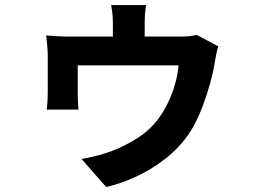

<svg xmlns="http://www.w3.org/2000/svg" viewBox="-20 -660 1040 771"><path d="M566.4 -639.7Q562.8 -614.6 561.9 -598.8Q561 -582.9 561 -566.4Q561 -556 561 -532.5Q561 -508.9 561 -484.2Q561 -459.6 561 -443.4H433.3Q433.3 -461.1 433.3 -485.8Q433.3 -510.5 433.3 -533.2Q433.3 -556 433.3 -566.4Q433.3 -582.9 432 -598.8Q430.8 -614.6 426.4 -639.7ZM856.7 -473.8Q851.8 -460.5 847.7 -438.9Q843.7 -417.3 841.7 -405.5Q836.3 -370.4 823.8 -325.4Q811.3 -280.5 794.4 -235.2Q777.4 -189.9 757.3 -153.6Q725.1 -94.6 671.7 -46.2Q618.4 2.2 550.8 37.4Q483.2 72.6 406.6 91.3L307.6 -21.5Q326.7 -25 350 -30.3Q373.3 -35.5 394.9 -42.1Q416.6 -48.7 430 -53.9Q481.9 -73.5 533.7 -106.6Q585.5 -139.7 622 -191.5Q641.1 -219 656.7 -252Q672.3 -285 682.9 -322Q693.5 -359 697 -397.4H292.1Q292.1 -387.3 292.1 -371Q292.1 -354.7 292.1 -336.8Q292.1 -318.9 292.1 -303.7Q292.1 -288.6 292.1 -279.6Q292.1 -266.1 293.1 -249.2Q294.1 -232.2 295.1 -220H167.9Q169.7 -234.5 170.7 -252.7Q171.7 -270.8 171.7 -286.6Q171.7 -296.4 171.7 -316.8Q171.7 -337.3 171.7 -361.7Q171.7 -386.2 171.7 -407.1Q171.7 -428.1 171.7 -438.9Q171.7 -453.2 169.6 -477.8Q167.5 -502.5 165.5 -517.6Q186.6 -515.8 212.8 -514.5Q239 -513.2 261.9 -513.2H700.1Q725.6 -513.2 742.5 -515Q759.4 -516.8 769.6 -520.1Z"/></svg>

Font: Noto Sans JP
Style: Regular
Weight: 100
Designer: Ryoko NISHIZUKA 西塚涼子 (kana, bopomofo & ideographs); Paul D. Hunt (Latin, Greek & Cyrillic); Sandoll Communications 산돌커뮤니
Foundry: Adobe
Version: Version 2.004;hotconv 1.0.118;makeotfexe 2.5.65603